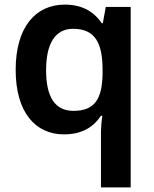

<svg xmlns="http://www.w3.org/2000/svg" viewBox="-20 -573 667 833"><path d="M418 11V240H547V-543H439L426 -472H422C391 -517 343 -553 261 -553C135 -553 48 -456 48 -270C48 -86 133 10 258 10C340 10 389 -26 418 -71H424C420 -46 418 -15 418 11ZM299 -92C218 -92 180 -153 180 -268C180 -382 218 -448 297 -448C394 -448 425 -385 425 -269V-251C423 -144 391 -92 299 -92Z"/></svg>

Font: Noto Sans Balinese SemiBold
Style: Regular
Weight: 600
Designer: Aditya Bayu, David Williams
Foundry: David Williams
Version: Version 2.005